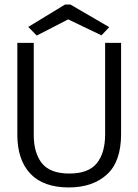

<svg xmlns="http://www.w3.org/2000/svg" viewBox="-20 -811 603 842"><path d="M282 11Q170 11 113 -49.5Q56 -110 56 -220V-623H128V-219Q128 -140 164 -95Q200 -50 284 -50Q368 -50 404.5 -95Q441 -140 441 -222V-623H511V-223Q511 -102 448.5 -45.5Q386 11 282 11ZM141 -655 104 -693 265 -791H289L459 -692L425 -656L279 -726Z"/></svg>

Font: Inconsolata SemiExpanded Thin
Style: Regular
Weight: 100
Width: 6
Monospace: yes
Designer: Raph Levien, Cyreal, Brenton Simpson
Foundry: Raph Levien, Cyreal, Google
Version: Version 3.100; ttfautohint (v1.8.4.7-5d5b)